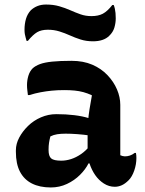

<svg xmlns="http://www.w3.org/2000/svg" viewBox="-20 -816 640 846"><path d="M510 -354Q510 -332 510 -310Q510 -288 510 -266.5Q510 -245 510 -223Q510 -201 510 -179Q510 -167 510 -155.5Q510 -144 510 -132Q514 -130 520 -128.5Q526 -127 530 -127Q541 -127 552 -130.5Q563 -134 573 -142H579Q580 -136 580.5 -131.5Q581 -127 581 -120Q581 -92 571.5 -64.5Q562 -37 547 -22Q531 -6 516 0.5Q501 7 486 7Q460 7 437.5 -7.5Q415 -22 399.5 -44.5Q384 -67 375 -94Q366 -121 366 -145Q366 -168 366 -190.5Q366 -213 366 -233Q366 -257 368 -282Q370 -307 374.5 -335Q379 -363 385 -396Q366 -405 347.5 -410Q329 -415 308.5 -417Q288 -419 263 -419Q233 -419 208 -416.5Q183 -414 159 -409.5Q135 -405 109 -397H103Q102 -406 100.5 -417.5Q99 -429 99 -441Q99 -462 105 -482Q111 -502 124 -515Q136 -526 156 -533.5Q176 -541 210 -544.5Q244 -548 295 -548Q347 -548 386.5 -531Q426 -514 453.5 -485Q481 -456 495.5 -422Q510 -388 510 -354ZM194 -155Q194 -128 205.5 -118Q217 -108 250 -108Q271 -108 293 -115Q315 -122 337 -137Q359 -152 379 -177L387 -96H370Q357 -70 332.5 -45.5Q308 -21 275 -5.5Q242 10 204 10Q155 10 120.5 -7.5Q86 -25 68 -59.5Q50 -94 50 -147V-154Q50 -182 64.5 -209.5Q79 -237 103.5 -261Q128 -285 160.5 -299Q193 -313 228 -313Q271 -313 307.5 -308.5Q344 -304 371 -295.5Q398 -287 409 -276Q415 -271 420 -262Q425 -253 428 -240Q431 -227 431 -208Q404 -215 375.5 -219Q347 -223 320 -225Q293 -227 269 -227Q248 -227 232 -224.5Q216 -222 202 -215Q198 -200 196 -186.5Q194 -173 194 -157ZM383 -745Q413 -745 433 -755.5Q453 -766 475 -794H481Q484 -787 486 -778Q488 -769 489 -758.5Q490 -748 490 -735Q490 -715 484 -694.5Q478 -674 461 -658Q449 -646 431 -640Q413 -634 390 -634Q360 -634 335 -642Q310 -650 288 -660Q266 -670 242 -677.5Q218 -685 191 -685Q162 -685 143.5 -674Q125 -663 103 -636H97Q95 -644 93 -650.5Q91 -657 89.5 -665.5Q88 -674 88 -685Q88 -711 94.5 -733Q101 -755 116 -771Q129 -783 145.5 -789.5Q162 -796 183 -796Q215 -796 241 -788.5Q267 -781 289.5 -771Q312 -761 334.5 -753Q357 -745 383 -745Z"/></svg>

Font: Recursive Monospace Casual
Style: Bold
Weight: 700
Version: Version 1.047